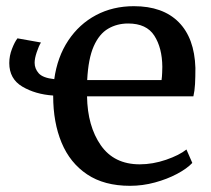

<svg xmlns="http://www.w3.org/2000/svg" viewBox="-20 -590 684 621"><path d="M400.5 11Q317 11 261.8 -26Q206.5 -63 179.2 -128.5Q152 -194 152 -279.5Q152 -280.5 152 -281Q94 -285 52 -310Q10 -335 10 -386Q10 -409.5 18.8 -432Q27.5 -454.5 36.5 -466L112.5 -452.5Q105.5 -441.5 98.8 -421.2Q92 -401 92 -387Q92 -368 105.2 -353Q118.5 -338 155.5 -334Q165.5 -406 200.8 -459Q236 -512 290.5 -541Q345 -570 413 -570Q506.5 -570 557.8 -518.5Q609 -467 612 -370.5Q612 -340.5 610.8 -318Q609.5 -295.5 605.5 -278.5H261.5Q263 -182 306 -120.2Q349 -58.5 432 -58.5Q474 -58.5 517 -73.2Q560 -88 583 -106.5L602 -63Q584.5 -44.5 552.5 -27.5Q520.5 -10.5 481 0.2Q441.5 11 400.5 11ZM262 -331H502.5Q504 -341.5 504.5 -355Q505 -368.5 505 -374Q504.5 -435 479.2 -474.5Q454 -514 394.5 -514Q358.5 -514 329.8 -497.2Q301 -480.5 283.2 -440.5Q265.5 -400.5 262 -331Z"/></svg>

Font: Merriweather
Style: Regular
Weight: 400
Designer: Eben Sorkin
Foundry: Eben Sorkin
Version: Version 2.100; ttfautohint (v1.7.19-72a1) -l 8 -r 50 -G 200 